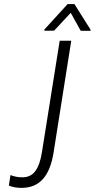

<svg xmlns="http://www.w3.org/2000/svg" viewBox="-20 -911 464 941"><path d="M189.5 -32.7Q150.9 9.8 85.9 9.8Q49.8 9.8 23.4 -1.5L31.2 -52.2L31.7 -53.2L32.2 -52.7Q44.4 -47.9 58.6 -44.9Q73.2 -42 89.8 -42Q130.9 -42 153.3 -72.8Q176.3 -104 186 -168L272.5 -710.9V-711.4H272.9H328.6H329.1V-710.9L242.7 -164.1Q228.5 -74.7 189.5 -32.7ZM423.8 -765.6 423.3 -759.8 375.5 -760.3 326.7 -848.1 245.1 -760.7 197.3 -760.3 197.8 -766.6 311.5 -891.1H344.7Z"/></svg>

Font: MAUL Condensed Light Italic
Style: Light Italic
Weight: 300
Italic angle: -12°
Designer: MAUL
Version: Version 1.0; 2020; ttfautohint (v1.8.3)